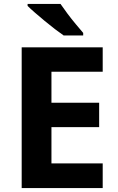

<svg xmlns="http://www.w3.org/2000/svg" viewBox="-20 -954 600 974"><path d="M501 0H90V-714H501V-590H241V-433H483V-309H241V-125H501ZM287 -934Q302 -912 322.5 -884.5Q343 -857 364.5 -831.5Q386 -806 402 -787V-774H303Q284 -787 258.5 -806.5Q233 -826 206.5 -848Q180 -870 157 -890Q134 -910 120 -924V-934Z"/></svg>

Font: Noto Sans Canadian Aboriginal
Style: Regular
Weight: 400
Designer: Monotype Design Team, Typotheque's Kevin King
Foundry: Monotype Imaging Inc.
Version: Version 2.002